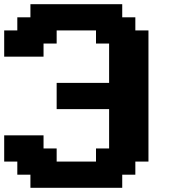

<svg xmlns="http://www.w3.org/2000/svg" viewBox="-20 -895 852 915"><path d="M125 0H562.5V-62.5H625V-125H687.5V-750H625V-812.5H562.5V-875H125V-812.5H62.5V-750H0V-625H187.5V-687.5H250V-750H437.5V-687.5H500V-500H250V-375H500V-187.5H437.5V-125H250V-187.5H187.5V-250H0V-125H62.5V-62.5H125Z"/></svg>

Font: Faithful 32x
Style: Semibold
Weight: 400
Foundry: Faithful Resource Pack
Version: Version 1.0; January 27, 2023